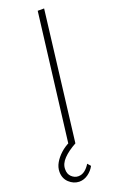

<svg xmlns="http://www.w3.org/2000/svg" viewBox="-171 -750 608 986"><g transform="rotate(-20 133.0 -257.0)"><path d="M80 192Q49 191 25 168.5Q1 146 1 110Q1 85 14.5 61.5Q28 38 50.5 17.5Q73 -3 101 -16L92 0L179 -706H214L128 0Q84 24 58.5 50.5Q33 77 33 106Q32 133 48.5 148.5Q65 164 85 164Q105 164 121 151.5Q137 139 149 119L164 136Q152 159 129.5 175.5Q107 192 80 192Z"/></g></svg>

Font: Josefin Sans ExtraLight
Style: Italic
Weight: 250
Italic angle: -7°
Designer: Santiago Orozco
Foundry: Typemade
Version: Version 2.000